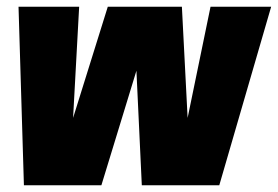

<svg xmlns="http://www.w3.org/2000/svg" viewBox="-20 -550 825 570"><path d="M281 0H51L35 -530H215L197 -200L300 -530H520L537 -200L605 -530H785L631 0H401L385 -340Z"/></svg>

Font: Tanohe Sans Black
Style: Italic
Weight: 900
Designer: Village Type and Design LLC & Cristiano Sobral
Foundry: Cooper Hewitt Smithsonian Design Museum
Version: Version 1.00;January 12, 2020;FontCreator 12.0.0.2547 64-bit